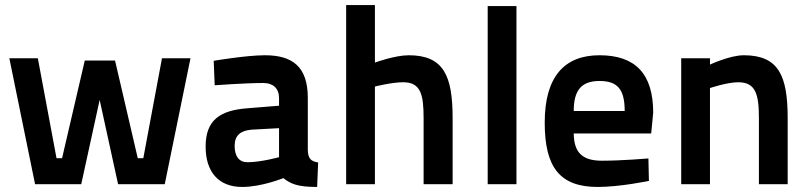

<svg xmlns="http://www.w3.org/2000/svg" viewBox="-20 -730 3209 761"><path d="M17 -499 119 0H302L375 -334L448 0H633L735 -499H622L548 -103H526L436 -490H316L226 -103H204L130 -499Z M1200 -342C1200 -465 1140 -511 1030 -511C956 -511 827 -489 827 -489L831 -392C831 -392 950 -401 1024 -401C1062 -401 1086 -380 1086 -341V-311L962 -301C854 -293 795 -256 795 -149C795 -50 845 11 940 11C1017 11 1103 -24 1103 -24C1133 -1 1159 11 1237 11L1241 -86C1212 -91 1201 -101 1200 -136ZM1086 -222V-107C1086 -107 1014 -87 961 -87C928 -87 910 -110 910 -152C910 -193 933 -212 976 -216Z M1466 0V-387C1466 -387 1533 -404 1578 -404C1648 -404 1659 -355 1659 -261V0H1774V-262C1774 -429 1739 -511 1600 -511C1545 -511 1466 -482 1466 -482V-710H1352V0Z M1913 0H2027V-706H1913Z M2366 -93C2285 -93 2255 -128 2254 -201H2561L2569 -283C2569 -438 2498 -511 2356 -511C2217 -511 2139 -426 2139 -244C2139 -68 2198 11 2349 11C2438 11 2552 -13 2552 -13L2550 -102C2550 -102 2445 -93 2366 -93ZM2254 -290C2254 -373 2285 -409 2356 -409C2427 -409 2456 -377 2456 -290Z M2794 0V-381C2794 -381 2862 -404 2906 -404C2976 -404 2988 -355 2988 -260V0H3102V-261C3102 -429 3067 -511 2928 -511C2873 -511 2794 -474 2794 -474V-499H2680V0Z"/></svg>

Font: TitilliumText22L
Style: 800 wt
Weight: 800
Designer: Campivisivi
Foundry: Campivisivi
Version: 1.000